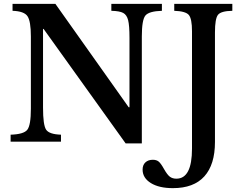

<svg xmlns="http://www.w3.org/2000/svg" viewBox="-20 -734 1262 995"><path d="M631 9H715V-545Q715 -631 733.5 -653.5Q752 -676 819 -678V-714H557V-678Q600 -677 618.5 -667Q637 -657 644 -629.5Q651 -602 651 -538V-178H647L267 -714H45V-678Q105 -676 122.5 -650Q140 -624 140 -545V-170Q140 -85 121.5 -61.5Q103 -38 35 -36V0H296V-36Q235 -38 219 -62Q203 -86 203 -176V-584H206ZM975 -572V36Q975 192 894 192Q874 192 860.5 182Q847 172 830 142Q814 113 802.5 103.5Q791 94 772 94Q748 94 733.5 107.5Q719 121 719 145Q719 188 761.5 214.5Q804 241 876 241Q984 241 1039 180Q1094 119 1094 2V-566Q1094 -637 1109.5 -657Q1125 -677 1184 -678V-714H883V-678Q942 -676 958.5 -656.5Q975 -637 975 -572Z"/></svg>

Font: Kolar Light
Style: Regular
Weight: 300
Designer: Ramakrishna Saiteja (Kannada); Shiva Nallaperumal (Latin)
Foundry: Indian Type Foundry
Version: Version 1.001;PS 1.0;hotconv 1.0.88;makeotf.lib2.5.647800